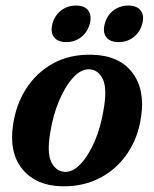

<svg xmlns="http://www.w3.org/2000/svg" viewBox="-20 -660 554 691"><path d="M311 -463Q407 -461 454.8 -400.5Q502.5 -340 488 -240.5Q477.5 -165.5 438.8 -108.2Q400 -51 339.5 -19.5Q279 12 203 10.5Q110 8.5 61 -50.8Q12 -110 27 -211Q37.5 -284 74.8 -341.8Q112 -399.5 172 -432.2Q232 -465 311 -463ZM213 -41.5Q242 -40 270.2 -70Q298.5 -100 320.8 -151.5Q343 -203 353 -266.5Q366 -339 350.8 -373.5Q335.5 -408 303 -410.5Q272.5 -412.5 243.5 -381Q214.5 -349.5 192.5 -297Q170.5 -244.5 161 -183.5Q148.5 -111 164.2 -77.5Q180 -44 213 -41.5ZM218.5 -508.5Q188 -508.5 174.5 -526.2Q161 -544 168.5 -574Q176.5 -604 199.5 -622Q222.5 -640 253.5 -640Q284.5 -640 297.8 -622Q311 -604 303 -574Q295 -544.5 272.2 -526.5Q249.5 -508.5 218.5 -508.5ZM407 -508.5Q376 -508.5 362.5 -526.2Q349 -544 357 -574Q364.5 -604 387.8 -622Q411 -640 441.5 -640Q473 -640 486.5 -622Q500 -604 492 -574Q484 -544.5 461 -526.5Q438 -508.5 407 -508.5Z"/></svg>

Font: Fraunces 72pt Soft SemiBold
Style: Italic
Weight: 600
Italic angle: -16°
Version: Version 1.000;[b76b70a41]